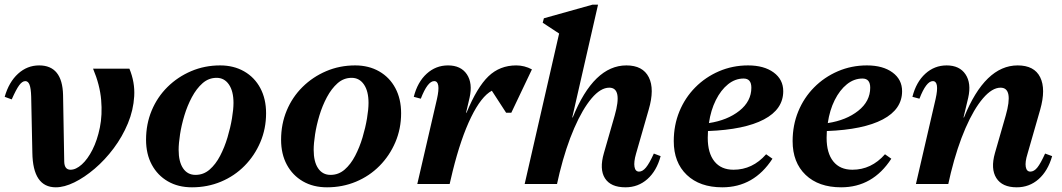

<svg xmlns="http://www.w3.org/2000/svg" viewBox="-23 -785 4529 819"><path d="M215 14Q117 14 115 -134L110 -373Q109 -408 103 -423.5Q97 -439 85 -439Q72 -439 59 -421.5Q46 -404 27 -361L-3 -372Q15 -435 54 -470.5Q93 -506 144 -506Q243 -506 246 -380L251 -95Q252 -61 278 -61Q301 -61 326 -83.5Q351 -106 371.5 -146.5Q392 -187 403 -241Q414 -295 408.5 -359Q403 -423 374 -492H529Q553 -434 549.5 -374.5Q546 -315 522.5 -258.5Q499 -202 462 -152.5Q425 -103 381 -65.5Q337 -28 294 -7Q251 14 215 14Z M796 14Q737 14 693 -11.5Q649 -37 624.5 -82.5Q600 -128 600 -189Q600 -256 624 -313.5Q648 -371 691.5 -414Q735 -457 792.5 -481.5Q850 -506 916 -506Q974 -506 1018.5 -480.5Q1063 -455 1087.5 -409Q1112 -363 1112 -302Q1112 -236 1087.5 -178.5Q1063 -121 1020 -77.5Q977 -34 919.5 -10Q862 14 796 14ZM811 -39Q845 -39 871 -61.5Q897 -84 916 -120.5Q935 -157 947.5 -199Q960 -241 966.5 -280Q973 -319 973 -346Q973 -396 953.5 -424.5Q934 -453 901 -453Q867 -453 841 -430Q815 -407 795.5 -370.5Q776 -334 763.5 -292.5Q751 -251 745 -212Q739 -173 739 -146Q739 -95 758 -67Q777 -39 811 -39Z M1372 14Q1313 14 1269 -11.5Q1225 -37 1200.5 -82.5Q1176 -128 1176 -189Q1176 -256 1200 -313.5Q1224 -371 1267.5 -414Q1311 -457 1368.5 -481.5Q1426 -506 1492 -506Q1550 -506 1594.5 -480.5Q1639 -455 1663.5 -409Q1688 -363 1688 -302Q1688 -236 1663.5 -178.5Q1639 -121 1596 -77.5Q1553 -34 1495.5 -10Q1438 14 1372 14ZM1387 -39Q1421 -39 1447 -61.5Q1473 -84 1492 -120.5Q1511 -157 1523.5 -199Q1536 -241 1542.5 -280Q1549 -319 1549 -346Q1549 -396 1529.5 -424.5Q1510 -453 1477 -453Q1443 -453 1417 -430Q1391 -407 1371.5 -370.5Q1352 -334 1339.5 -292.5Q1327 -251 1321 -212Q1315 -173 1315 -146Q1315 -95 1334 -67Q1353 -39 1387 -39Z M1757 0 1841 -363Q1858 -439 1829 -439Q1801 -439 1772 -364L1742 -372Q1758 -435 1797 -470.5Q1836 -506 1888 -506Q1943 -506 1968.5 -468Q1994 -430 1980 -368L1965 -304H1967Q2012 -413 2060.5 -459.5Q2109 -506 2179 -506Q2214 -506 2246 -489L2158 -304H2136L2075 -398Q2030 -374 1986.5 -285Q1943 -196 1908 -55L1895 0Z M2215 0 2362 -642 2292 -688 2297 -707 2504 -765H2528L2418 -284H2420Q2510 -506 2649 -506Q2719 -506 2744.5 -455.5Q2770 -405 2744 -317L2690 -129Q2680 -94 2683.5 -73.5Q2687 -53 2703 -53Q2718 -53 2732.5 -70.5Q2747 -88 2766 -130L2795 -119Q2778 -56 2738.5 -21Q2699 14 2645 14Q2582 14 2557.5 -24.5Q2533 -63 2553 -132L2599 -292Q2633 -411 2576 -411Q2539 -411 2500.5 -365.5Q2462 -320 2426.5 -238.5Q2391 -157 2364 -48L2353 0Z M3058 14Q2962 14 2906.5 -39Q2851 -92 2851 -183Q2851 -251 2875 -309.5Q2899 -368 2942.5 -412Q2986 -456 3044 -481Q3102 -506 3168 -506Q3236 -506 3277 -476Q3318 -446 3318 -396Q3318 -319 3235.5 -275.5Q3153 -232 2997 -226Q2996 -211 2996 -197Q2996 -132 3024.5 -96.5Q3053 -61 3106 -61Q3187 -61 3245 -127L3272 -108Q3193 14 3058 14ZM3149 -450Q3113 -450 3082.5 -425.5Q3052 -401 3030.5 -358Q3009 -315 3001 -260Q3080 -272 3131 -312.5Q3182 -353 3182 -411Q3182 -450 3149 -450Z M3565 14Q3469 14 3413.5 -39Q3358 -92 3358 -183Q3358 -251 3382 -309.5Q3406 -368 3449.5 -412Q3493 -456 3551 -481Q3609 -506 3675 -506Q3743 -506 3784 -476Q3825 -446 3825 -396Q3825 -319 3742.5 -275.5Q3660 -232 3504 -226Q3503 -211 3503 -197Q3503 -132 3531.5 -96.5Q3560 -61 3613 -61Q3694 -61 3752 -127L3779 -108Q3700 14 3565 14ZM3656 -450Q3620 -450 3589.5 -425.5Q3559 -401 3537.5 -358Q3516 -315 3508 -260Q3587 -272 3638 -312.5Q3689 -353 3689 -411Q3689 -450 3656 -450Z M3884 0 3968 -363Q3985 -439 3956 -439Q3928 -439 3899 -364L3869 -372Q3885 -435 3924 -470.5Q3963 -506 4015 -506Q4070 -506 4095.5 -468Q4121 -430 4107 -368L4087 -284H4089Q4179 -506 4318 -506Q4389 -506 4414 -455.5Q4439 -405 4414 -317L4360 -129Q4349 -94 4352.5 -73.5Q4356 -53 4372 -53Q4388 -53 4402 -70.5Q4416 -88 4435 -130L4465 -119Q4447 -56 4407.5 -21Q4368 14 4314 14Q4252 14 4227 -25.5Q4202 -65 4221 -132L4267 -292Q4301 -411 4245 -411Q4209 -411 4170 -365.5Q4131 -320 4095.5 -238.5Q4060 -157 4033 -48L4022 0Z"/></svg>

Font: Platypi SemiBold
Style: Italic
Weight: 600
Italic angle: -13°
Designer: David Sargent
Foundry: Bolt Cutter Type
Version: Version 1.200; ttfautohint (v1.8.4.7-5d5b)